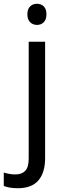

<svg xmlns="http://www.w3.org/2000/svg" viewBox="-72 -757 338 1017"><path d="M124 -737Q146 -737 160 -723Q174 -709 174 -681Q174 -654 160 -639.5Q146 -625 124 -625Q102 -625 87.5 -639.5Q73 -654 73 -681Q73 -709 87.5 -723Q102 -737 124 -737ZM-52 228V157Q-20 167 10 167Q43 167 61.5 148Q80 129 80 83V-536H167V80Q167 157 131.5 198.5Q96 240 22 240Q-23 240 -52 228Z"/></svg>

Font: Noto Sans Display
Style: Regular
Weight: 400
Designer: Monotype Design team
Foundry: Monotype Imaging Inc.
Version: Version 1.000